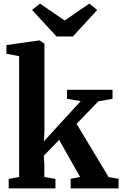

<svg xmlns="http://www.w3.org/2000/svg" viewBox="-20 -1043 676 1063"><path d="M86 -63V-732L15.5 -745.5V-793.5L195 -819H200L226 -800.5V-322L223.5 -261L426.5 -483L351 -496V-546H603V-496L524.5 -482L404 -357.5L581.5 -62.5L636.5 -53V0H371.5L371 -53L423.5 -63L307.5 -268.5L222.5 -181L225.5 -131V-63L287 -52.5V0H28V-52.5ZM201.5 -1023 338 -929.5 474.5 -1023 518 -987.5 383.5 -841H293L157.5 -988Z"/></svg>

Font: Merriweather Text Regular
Style: Bold
Weight: 700
Designer: Eben Sorkin
Foundry: Eben Sorkin
Version: Version 2.100; ttfautohint (v1.7.19-72a1) -l 8 -r 50 -G 200 